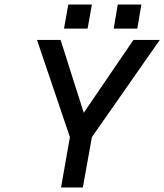

<svg xmlns="http://www.w3.org/2000/svg" viewBox="-20 -826 724 846"><path d="M499 -806H603L585 -700H481ZM281 -806H385L366 -700H262ZM288 -222 143 -650H247L349 -329L568 -650H684L385 -222L345 0H249Z"/></svg>

Font: Overused Grotesk Medium
Style: Italic
Weight: 500
Italic angle: -10°
Version: Version 0.003